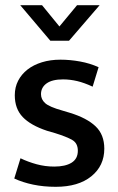

<svg xmlns="http://www.w3.org/2000/svg" viewBox="-20 -710 456 740"><path d="M337 -376Q305 -391 277.5 -397.5Q250 -404 223 -404Q181 -404 159.5 -388.5Q138 -373 138 -347Q138 -327 154 -312.5Q170 -298 220 -284L250 -275Q315 -255 348.5 -223Q382 -191 382 -137Q382 -71 332 -30.5Q282 10 195 10Q148 10 107.5 1.5Q67 -7 35 -22L59 -100Q88 -86 121 -77Q154 -68 189 -68Q232 -68 256 -83Q280 -98 280 -129Q280 -158 258.5 -170.5Q237 -183 192 -197L161 -206Q98 -227 67.5 -259Q37 -291 37 -343Q37 -374 50 -399Q63 -424 86 -442Q109 -460 141.5 -470Q174 -480 213 -480Q250 -480 288.5 -473Q327 -466 360 -451ZM58 -690H142L209 -608L277 -690H364L246 -553H174Z"/></svg>

Font: Mukta Mahee Medium
Style: Regular
Weight: 500
Designer: Shuchita Grover, Noopur Datye, Girish Dalvi, Yashodeep Gholap
Foundry: Ek Type
Version: Version 2.538;PS 1.000;hotconv 16.6.51;makeotf.lib2.5.65220;